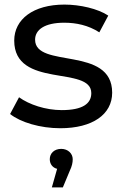

<svg xmlns="http://www.w3.org/2000/svg" viewBox="-20 -554 539 837"><path d="M243 5C383 5 469 -55 469 -150C469 -356 133 -253 133 -381C133 -424 174 -455 260 -455C312 -455 365 -444 413 -413L452 -486C407 -516 329 -534 261 -534C125 -534 42 -470 42 -377C42 -166 378 -270 378 -148C378 -102 340 -74 249 -74C179 -74 107 -98 63 -130L24 -57C69 -21 155 5 243 5ZM284 191C294 170 297 155 297 140C297 116 277 95 247 95C217 95 197 114 197 140C197 161 209 177 229 182L206 263H254Z"/></svg>

Font: Montserrat-Alt1 Med
Style: Regular
Weight: 500
Designer: Differentunic
Foundry: Differentunic
Version: Version 7.222